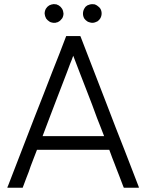

<svg xmlns="http://www.w3.org/2000/svg" viewBox="-20 -877 690 905"><path d="M235.4 -857.4Q241.2 -857.4 246.1 -856.4Q252 -854.5 256.8 -851.6Q261.7 -848.6 265.6 -844.7Q269.5 -840.8 272.5 -835.9Q278.3 -826.2 279.3 -813.5Q279.3 -801.8 273.4 -791Q270.5 -787.1 266.6 -783.2Q263.7 -779.3 258.8 -776.4Q255.9 -774.4 252 -772.5Q248 -771.5 244.1 -770.5Q242.2 -770.5 241.2 -769.5Q240.2 -769.5 238.3 -769.5Q237.3 -769.5 236.3 -769.5Q235.4 -769.5 235.4 -769.5Q234.4 -769.5 233.4 -769.5Q231.4 -769.5 230.5 -769.5Q225.6 -770.5 221.7 -771.5Q216.8 -772.5 212.9 -775.4Q208 -778.3 204.1 -782.2Q200.2 -786.1 197.3 -790Q191.4 -800.8 190.4 -812.5Q190.4 -825.2 196.3 -835.9Q199.2 -840.8 203.1 -844.7Q207 -848.6 211.9 -851.6Q216.8 -853.5 221.7 -855.5Q226.6 -856.4 231.4 -857.4Q232.4 -857.4 233.4 -857.4Q234.4 -857.4 235.4 -857.4ZM415 -857.4Q420.9 -857.4 426.8 -856.4Q431.6 -854.5 436.5 -851.6Q441.4 -848.6 445.3 -844.7Q450.2 -840.8 453.1 -835.9Q459 -826.2 459 -813.5Q459 -801.8 453.1 -791Q450.2 -787.1 447.3 -783.2Q443.4 -779.3 439.5 -776.4Q433.6 -773.4 427.7 -771.5Q421.9 -769.5 415 -769.5Q409.2 -769.5 403.3 -771.5Q398.4 -772.5 392.6 -775.4Q387.7 -778.3 383.8 -782.2Q379.9 -786.1 377 -790Q371.1 -800.8 371.1 -812.5Q371.1 -825.2 377 -835.9Q379.9 -840.8 382.8 -844.7Q386.7 -848.6 391.6 -851.6Q395.5 -853.5 402.3 -855.5Q408.2 -857.4 415 -857.4ZM154.3 -170.9Q147.5 -151.4 139.6 -132.8Q132.8 -113.3 125 -94.7Q120.1 -80.1 115.2 -66.4Q109.4 -52.7 104.5 -39.1Q99.6 -27.3 95.7 -15.6Q90.8 -3.9 86.9 7.8Q85 7.8 84 7.8Q83 7.8 81.1 7.8Q75.2 7.8 68.4 7.8Q62.5 7.8 55.7 7.8Q51.8 7.8 46.9 7.8Q43 7.8 38.1 7.8Q33.2 7.8 27.3 7.8Q21.5 7.8 15.6 7.8Q15.6 6.8 14.6 5.9Q16.6 2.9 18.6 -2.9Q48.8 -82 80.1 -162.1Q111.3 -241.2 141.6 -321.3Q163.1 -376 184.6 -430.7Q206.1 -484.4 226.6 -539.1Q243.2 -581.1 259.8 -623Q276.4 -665 292 -707Q293.9 -707 294.9 -707Q295.9 -707 296.9 -707Q303.7 -707 310.5 -707Q316.4 -707 323.2 -707Q327.1 -707 332 -707Q335.9 -707 339.8 -707Q344.7 -707 349.6 -707Q353.5 -707 358.4 -707Q359.4 -706.1 359.4 -705.1Q360.4 -704.1 360.4 -703.1Q391.6 -623 421.9 -543.9Q453.1 -463.9 483.4 -384.8Q504.9 -330.1 525.4 -275.4Q546.9 -220.7 568.4 -166Q585 -123 601.6 -80.1Q618.2 -37.1 634.8 5.9Q634.8 6.8 633.8 7.8Q630.9 7.8 624 7.8Q618.2 7.8 611.3 7.8Q605.5 7.8 598.6 7.8Q594.7 7.8 589.8 7.8Q585.9 7.8 581.1 7.8Q577.1 7.8 572.3 7.8Q567.4 7.8 563.5 7.8Q562.5 5.9 562.5 4.9Q561.5 3.9 561.5 2.9Q558.6 -3.9 556.6 -9.8Q553.7 -16.6 551.8 -22.5Q545.9 -37.1 541 -50.8Q536.1 -64.5 530.3 -78.1Q525.4 -91.8 519.5 -106.4Q514.6 -120.1 508.8 -133.8Q505.9 -142.6 502 -152.3Q499 -161.1 495.1 -170.9Q457 -170.9 418 -170.9Q378.9 -170.9 340.8 -170.9Q313.5 -170.9 286.1 -170.9Q258.8 -170.9 231.4 -170.9Q221.7 -170.9 212.9 -170.9Q204.1 -170.9 194.3 -170.9Q184.6 -170.9 174.8 -170.9Q165 -170.9 154.3 -170.9ZM470.7 -235.4Q461.9 -256.8 454.1 -278.3Q446.3 -298.8 437.5 -320.3Q425.8 -351.6 414.1 -383.8Q401.4 -415 389.6 -447.3Q373 -489.3 357.4 -530.3Q341.8 -572.3 325.2 -614.3Q318.4 -594.7 310.5 -576.2Q303.7 -556.6 295.9 -537.1Q284.2 -505.9 271.5 -473.6Q259.8 -442.4 247.1 -410.2Q230.5 -366.2 213.9 -323.2Q197.3 -279.3 180.7 -235.4Q195.3 -235.4 210.9 -235.4Q226.6 -235.4 242.2 -235.4Q266.6 -235.4 291 -235.4Q315.4 -235.4 339.8 -235.4Q364.3 -235.4 387.7 -235.4Q412.1 -235.4 436.5 -235.4Q445.3 -235.4 455.1 -235.4Q463.9 -235.4 470.7 -235.4Z"/></svg>

Font: LeFont
Style: Light
Weight: 300
Designer: Leryon MEDIA
Version: Version 1.0